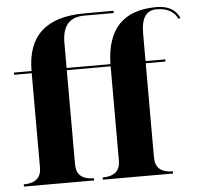

<svg xmlns="http://www.w3.org/2000/svg" viewBox="-53 -797 886 852"><g transform="rotate(-5 390.5 -371.5)"><path d="M449.2 -507.8Q453.6 -742.2 673.8 -742.2Q751 -742.2 776.4 -685.5L767.6 -681.6Q744.1 -732.4 673.8 -732.4Q605.5 -732.4 605.5 -632.8V-507.8H693.4V-498H605.5V-78.1Q605.5 -9.8 683.6 -9.8V0H371.1V-9.8Q449.2 -9.8 449.2 -78.1V-498H253.9V-78.1Q253.9 -9.8 332 -9.8V0H19.5V-9.8Q97.7 -9.8 97.7 -78.1V-498H19.5V-507.8H97.7Q97.7 -741.7 351.6 -742.2L483.9 -742.7L483.4 -732.4H351.6Q253.9 -732.4 253.9 -620.1V-507.8Z"/></g></svg>

Font: spinwerad
Style: Bold
Weight: 700
Width: 7
Version: Version 0.3